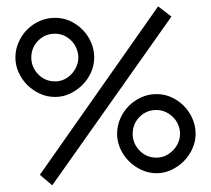

<svg xmlns="http://www.w3.org/2000/svg" viewBox="-20 -503 649 590"><path d="M140.6 66.4 102.5 34.2 465.8 -483.4 506.8 -452.1ZM269.5 -326.2Q269.5 -302.7 259.8 -280.8Q250 -258.8 233.4 -242.2Q216.8 -225.6 195.3 -215.3Q173.8 -205.1 149.4 -205.1Q124 -205.1 102.1 -215.3Q80.1 -225.6 63.5 -242.2Q46.9 -258.8 37.1 -280.8Q27.3 -302.7 27.3 -326.2Q27.3 -350.6 37.1 -373Q46.9 -395.5 63.5 -412.1Q80.1 -428.7 102.1 -438.5Q124 -448.2 149.4 -448.2Q173.8 -448.2 195.3 -438.5Q216.8 -428.7 233.4 -412.1Q250 -395.5 259.8 -373Q269.5 -350.6 269.5 -326.2ZM581.1 -91.8Q581.1 -68.4 571.3 -46.4Q561.5 -24.4 544.9 -7.8Q528.3 8.8 506.8 19Q485.4 29.3 460.9 29.3Q436.5 29.3 414.6 19Q392.6 8.8 376 -7.8Q359.4 -24.4 349.6 -46.4Q339.8 -68.4 339.8 -91.8Q339.8 -116.2 349.6 -138.7Q359.4 -161.1 376 -177.7Q392.6 -194.3 414.6 -204.1Q436.5 -213.9 460.9 -213.9Q485.4 -213.9 506.8 -204.1Q528.3 -194.3 544.9 -177.7Q561.5 -161.1 571.3 -138.7Q581.1 -116.2 581.1 -91.8ZM220.7 -326.2Q220.7 -340.8 214.8 -354.5Q209 -368.2 199.2 -377.9Q189.5 -387.7 176.8 -393.6Q164.1 -399.4 149.4 -399.4Q118.2 -399.4 97.2 -377.9Q76.2 -356.4 76.2 -326.2Q76.2 -296.9 97.2 -274.9Q118.2 -252.9 149.4 -252.9Q164.1 -252.9 176.8 -258.8Q189.5 -264.6 199.2 -274.9Q209 -285.2 214.8 -298.3Q220.7 -311.5 220.7 -326.2ZM533.2 -91.8Q533.2 -106.4 527.3 -120.1Q521.5 -133.8 511.2 -143.6Q501 -153.3 488.3 -159.2Q475.6 -165 460.9 -165Q429.7 -165 408.7 -143.6Q387.7 -122.1 387.7 -91.8Q387.7 -62.5 408.7 -40.5Q429.7 -18.6 460.9 -18.6Q475.6 -18.6 488.3 -24.4Q501 -30.3 511.2 -40.5Q521.5 -50.8 527.3 -64Q533.2 -77.1 533.2 -91.8Z"/></svg>

Font: Myanmar PaOh One
Style: Regular
Weight: 400
Designer: Debbi Hosken
Foundry: SIL
Version: Version 2.8